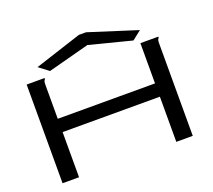

<svg xmlns="http://www.w3.org/2000/svg" viewBox="-131 -967 1263 1139"><g transform="rotate(-20 500.0 -397.0)"><path d="M79 -623H192V-616Q186 -610 184.5 -603Q183 -596 183 -579V-369H797V-623H910V-616Q904 -610 902.5 -603Q901 -596 901 -579V0H797V-285H183V0H79ZM237 -651 175 -698 471 -794H516L821 -697L764 -652L497 -720Z"/></g></svg>

Font: Inconsolata UltraExpanded Medium
Style: Regular
Weight: 500
Width: 9
Monospace: yes
Designer: Raph Levien, Cyreal, Brenton Simpson
Foundry: Raph Levien, Cyreal, Google
Version: Version 3.001; ttfautohint (v1.8.2.53-6de2)